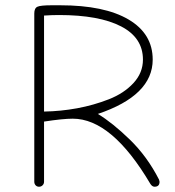

<svg xmlns="http://www.w3.org/2000/svg" viewBox="-20 -708 663 728"><path d="M110 -19V-657Q110 -677 122 -682.5Q134 -688 176 -688H208Q376 -688 467.5 -634Q559 -580 559 -482Q559 -346 351 -276Q406 -243 472 -179Q538 -115 583 -27Q585 -21 585 -19Q585 0 566 0Q557 0 550 -11Q404 -258 256 -258Q218 -258 147 -247V-19Q147 -11 141.5 -5.5Q136 0 128 0Q120 0 115 -5.5Q110 -11 110 -19ZM147 -285Q210 -286 272.5 -297.5Q335 -309 392.5 -331.5Q450 -354 486 -393Q522 -432 522 -482Q522 -565 439 -608Q356 -651 204 -651Q177 -651 147 -649Z"/></svg>

Font: Comic Neue Light
Style: Regular
Weight: 300
Designer: Craig Rozynski
Foundry: Craig Rozynski
Version: Version 2.003